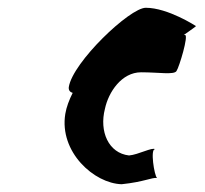

<svg xmlns="http://www.w3.org/2000/svg" viewBox="-20 -713 528 494"><path d="M157 -489C156 -481 160 -476 167 -474C158 -456 151 -438 148 -420C132 -322 222 -241 293 -239C351 -245 371 -257 384 -255C377 -261 366 -331 379 -329C372 -335 336 -315 312 -313C259 -319 235 -375 250 -433C259 -476 293 -527 343 -527C389 -527 427 -520 434 -530C441 -540 466 -623 456 -623H453C471 -636 486 -646 484 -646C484 -646 412 -693 355 -693C314 -693 167 -553 157 -489Z"/></svg>

Font: Ampere
Style: SCSuCndIta
Weight: 400
Version: Version 1